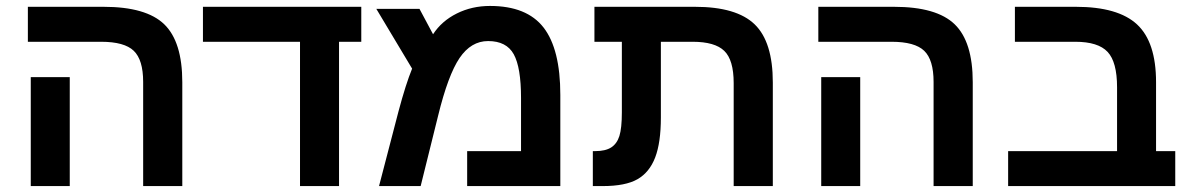

<svg xmlns="http://www.w3.org/2000/svg" viewBox="-20 -629 4028 649"><path d="M215.8 0H84V-368.2H215.8ZM596.2 0H463.9V-352.1Q463.9 -426.8 432.1 -457.3Q400.4 -487.8 321.8 -487.8H74.2V-606H330.1Q474.1 -606 535.2 -546.9Q596.2 -487.8 596.2 -351.1Z M1126 0H994.1V-487.8H666V-606H1201.2V-487.8H1126Z M1636.2 -608.9Q1760.7 -608.9 1817.4 -535.9Q1874 -462.9 1874 -308.1V0H1559.1V-118.2H1741.2V-297.9Q1741.2 -400.9 1716.6 -445.6Q1691.9 -490.2 1629.9 -490.2Q1572.3 -490.2 1533.4 -432.9Q1494.6 -375.5 1460.9 -237.8L1401.9 0H1261.2L1327.1 -252.9Q1351.6 -344.7 1373 -397L1252 -599.1H1397.9L1443.8 -513.2Q1473.1 -558.1 1524.2 -583.5Q1575.2 -608.9 1636.2 -608.9Z M2082 -487.8H1989.3V-606H2329.1Q2469.7 -606 2531 -546.6Q2592.3 -487.3 2592.3 -350.1V0H2460V-348.1Q2460 -426.3 2428.2 -457Q2396.5 -487.8 2321.3 -487.8H2213.9V-231.9Q2213.9 -147 2194.6 -96.7Q2175.3 -46.4 2134.8 -23.2Q2094.2 0 2017.1 0H1983.9V-118.2H1992.2Q2026.4 -118.2 2045.9 -130.6Q2065.4 -143.1 2073.7 -169.4Q2082 -195.8 2082 -249Z M2887.7 0H2755.9V-368.2H2887.7ZM3268.1 0H3135.7V-352.1Q3135.7 -426.8 3104 -457.3Q3072.3 -487.8 2993.7 -487.8H2746.1V-606H3002Q3146 -606 3207 -546.9Q3268.1 -487.8 3268.1 -351.1Z M3410.6 -487.8V-606H3616.7Q3759.3 -606 3823.5 -546.4Q3887.7 -486.8 3887.7 -351.1V-118.2H3952.6V0H3387.7V-118.2H3755.9V-334Q3755.9 -419.4 3723.9 -453.6Q3691.9 -487.8 3614.7 -487.8Z"/></svg>

Font: Liberation Sans
Style: Bold
Weight: 700
Designer: Steve Matteson
Foundry: Ascender Corporation
Version: Version 2.1.5